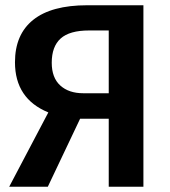

<svg xmlns="http://www.w3.org/2000/svg" viewBox="-20 -711 647 731"><path d="M312 -691H526V0H394V-259H285L162 0H15L164 -283Q37 -335 37 -474Q37 -580 106.5 -635.5Q176 -691 312 -691ZM297 -356H394V-595H319Q245 -595 211 -564.5Q177 -534 177 -472Q177 -415 209.5 -385.5Q242 -356 297 -356Z"/></svg>

Font: FiraGO Medium
Style: Regular
Weight: 500
Designer: bBox Type
Foundry: bBox Type GmbH
Version: Version 1.001;PS 001.001;hotconv 1.0.88;makeotf.lib2.5.64775